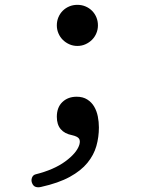

<svg xmlns="http://www.w3.org/2000/svg" viewBox="-20 -550 640 794"><path d="M150 223Q138 226 128 223Q118 220 113 208Q108 197 112 185.5Q116 174 127 171Q203 152 250 117.5Q297 83 308 49Q313 32 306.5 23Q300 14 278 9Q247 3 231 -16Q215 -35 215 -67Q215 -106 238 -128Q261 -150 297 -150Q323 -150 341 -138.5Q359 -127 369.5 -109Q380 -91 384.5 -68.5Q389 -46 389 -23Q389 17 378.5 54Q368 91 341.5 123.5Q315 156 268.5 181.5Q222 207 150 223ZM215 -445Q215 -463 221.5 -478.5Q228 -494 239.5 -505.5Q251 -517 266.5 -523.5Q282 -530 300 -530Q318 -530 333.5 -523.5Q349 -517 360.5 -505.5Q372 -494 378.5 -478.5Q385 -463 385 -445Q385 -428 378.5 -412.5Q372 -397 360.5 -385.5Q349 -374 333.5 -367Q318 -360 300 -360Q282 -360 266.5 -367Q251 -374 239.5 -385.5Q228 -397 221.5 -412.5Q215 -428 215 -445Z"/></svg>

Font: Maple Mono NF CN
Style: Regular
Weight: 400
Monospace: yes
Designer: subframe7536
Version: Version 7.000